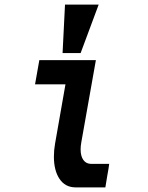

<svg xmlns="http://www.w3.org/2000/svg" viewBox="-20 -810 640 830"><path d="M213 -133Q213 -161 218 -189L263 -445.5H131.5L150 -550H394.5L331.5 -195Q328.5 -178.5 328.5 -164Q328.5 -135 340.5 -118.2Q352.5 -101.5 375 -101.5H452Q450.5 -86.5 443.5 -49L435.5 0H305.5Q261.5 -0.5 237.2 -36.8Q213 -73 213 -133ZM406.5 -790 328.5 -580.5H250.5L261 -790Z"/></svg>

Font: JuliaMono ExtraBold
Style: Italic
Weight: 800
Italic angle: -9°
Monospace: yes
Designer: cormullion
Foundry: corm
Version: Version 0.057; ttfautohint (v1.8.4)